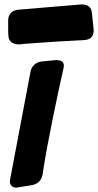

<svg xmlns="http://www.w3.org/2000/svg" viewBox="-20 -848 444 869"><path d="M96 -650C141 -653 189 -657 257 -661L365 -667C394 -670 404 -686 404 -713L396 -789C393 -818 376 -828 349 -828L61 -804C34 -801 17 -782 17 -757V-716C17 -707 17 -697 18 -688V-686C19 -657 42 -647 67 -647ZM170 -570C143 -567 123 -550 118 -523L26 -37C25 -33 25 -29 25 -26C25 -10 36 1 53 1C56 1 59 1 62 0L124 -10C151 -14 170 -34 173 -61C194 -203 245 -440 267 -537C268 -542 269 -546 269 -550C269 -573 252 -576 233 -576Z"/></svg>

Font: Bangerz
Style: Bold
Weight: 700
Designer: vernon adams
Foundry: Vernon Adams
Version: Version 2.10;December 28, 2023;FontCreator 13.0.0.2683 64-bi